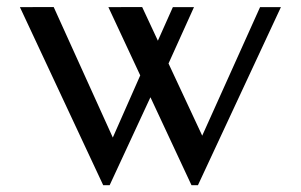

<svg xmlns="http://www.w3.org/2000/svg" viewBox="-20 -519 859 548"><path d="M526.5 9.5 289.3 -498.7 385.8 -498.8 577.3 -88.6 534.4 -81.2 722.3 -498.7H781.8L545 9.5ZM274.5 9.5 36.8 -498.7 133.3 -498.8 319.1 -88.6 282 -81.2 400 -348.5 429.4 -284.6 293 9.5ZM441 -293.6 403.3 -341.6 473.4 -498.7H533.7Z"/></svg>

Font: Russolo 10pt ExtraLight
Style: Regular
Weight: 200
Designer: Micah Stupak-Hahn
Version: Version 1.000